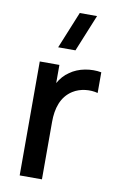

<svg xmlns="http://www.w3.org/2000/svg" viewBox="-89 -846 565 896"><g transform="rotate(10 193.0 -397.5)"><path d="M143 -620H225L296.5 -795H214.5ZM175.5 0V-272.5C175.5 -336 192.5 -393 243.5 -425.5C279.5 -448.5 326.5 -451.5 361.5 -442V-540C313 -549 253.5 -539.5 213 -509.5C192.5 -496 175.5 -476.5 163 -454V-540H70V0Z"/></g></svg>

Font: Manrope SemiBold
Style: Regular
Weight: 600
Designer: Mikhail Sharanda
Foundry: Mikhail Sharanda
Version: Version 4.505